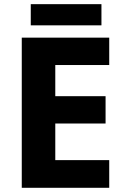

<svg xmlns="http://www.w3.org/2000/svg" viewBox="-20 -893 591 913"><path d="M499.4 0H83.5V-714H499.4V-583.8H242.9V-435.6H482V-305.7H242.9V-131.6H499.4ZM462.4 -873.2V-772.5H126.3V-873.2Z"/></svg>

Font: Noto Sans Oriya
Style: Regular
Weight: 400
Designer: Amélie Bonet and Sol Matas
Foundry: Google LLC
Version: Version 2.006